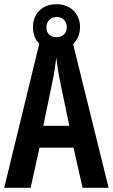

<svg xmlns="http://www.w3.org/2000/svg" viewBox="-20 -894 537 914"><path d="M373 0H497L328 -684C349 -704 361 -733 361 -766C361 -829 315 -874 249 -874C180 -874 137 -829 137 -764C137 -732 147 -705 167 -686L0 0H126L168 -191H330ZM250 -717C217 -717 201 -736 201 -764C201 -793 221 -813 250 -813C279 -813 298 -793 298 -764C298 -736 278 -717 250 -717ZM267 -501 310 -295H186L229 -502C238 -544 244 -586 248 -619C252 -585 258 -544 267 -501Z"/></svg>

Font: Noto Sans Lao Looped ExtraCondensed SemiBold
Style: Regular
Weight: 600
Width: 2
Designer: Mark Frömberg, Ben Mitchell
Foundry: The Fontpad Ltd
Version: Version 1.002